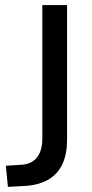

<svg xmlns="http://www.w3.org/2000/svg" viewBox="-20 -725 361 753"><path d="M11 8 3 -75 66 -79Q92 -81 109.5 -93Q127 -105 136.5 -127Q146 -149 146 -181V-705H243V-176Q243 -121 225 -82Q207 -43 171 -21.5Q135 0 82 4Z"/></svg>

Font: Nunito Sans 10pt Condensed SemiBold
Style: Regular
Weight: 600
Width: 3
Designer: Vernon Adams
Foundry: Vernon Adams
Version: Version 3.101;gftools[0.9.27]